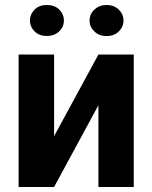

<svg xmlns="http://www.w3.org/2000/svg" viewBox="-20 -746 607 766"><path d="M234.9 -664.1C234.9 -681.2 228.5 -695.8 216.3 -708C203.6 -720.2 187 -726.1 167 -726.1C147 -726.1 130.4 -720.2 118.2 -708C106 -695.8 99.6 -681.2 99.6 -664.1C99.6 -647 106 -632.8 118.2 -620.6C130.4 -608.4 147 -602.5 167 -602.5C187 -602.5 203.1 -608.4 215.8 -620.6C228.5 -632.3 234.9 -647 234.9 -664.1ZM337.4 -664.1C337.4 -647 343.8 -632.8 356.4 -620.6C368.7 -608.4 385.3 -602.1 405.3 -602.1C425.3 -602.1 441.9 -608.4 454.1 -620.6C466.3 -632.8 472.7 -647 472.7 -664.1C472.7 -681.2 466.3 -695.8 453.6 -708C440.4 -720.2 424.3 -726.1 405.3 -726.1C386.2 -726.1 370.6 -720.2 357.4 -708.5C344.2 -696.3 337.4 -681.6 337.4 -664.1ZM195.8 -202.6V-528.3H54.2V0H195.8L372.6 -326.2V0H513.7V-528.3H372.6Z"/></svg>

Font: Roboto
Style: Bold
Weight: 700
Designer: Google
Version: Version 2.137; 2017